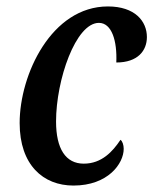

<svg xmlns="http://www.w3.org/2000/svg" viewBox="-20 -566 476 596"><path d="M208 10C315 10 364 -58 364 -104C364 -116 360 -128 354 -132C330 -96 296 -58 240 -58C184 -58 154 -104 154 -189C154 -318 215 -495 287 -495C327 -495 344 -439 341 -372C408 -372 436 -409 436 -451C436 -500 399 -546 315 -546C140 -546 41 -335 41 -184C41 -54 114 10 208 10Z"/></svg>

Font: Noto Serif Condensed Semi
Style: Italic
Weight: 600
Width: 3
Italic angle: -12°
Designer: Monotype Design Team
Foundry: Monotype Imaging Inc.
Version: Version 1.901